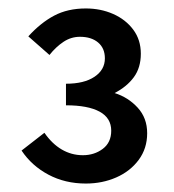

<svg xmlns="http://www.w3.org/2000/svg" viewBox="-20 -807 412 454"><path d="M183 -373Q134 -373 94.5 -394Q55 -415 31 -451L85 -493Q103 -467 126 -453.5Q149 -440 176 -440Q203 -440 223 -455Q243 -470 243 -498Q243 -528 215.5 -543Q188 -558 136 -558V-609Q179 -609 203.5 -625.5Q228 -642 228 -669Q228 -693 212 -706.5Q196 -720 169 -720Q148 -720 130 -708Q112 -696 97 -677L47 -721Q76 -753 108 -770Q140 -787 183 -787Q218 -787 247.5 -774Q277 -761 295 -737Q313 -713 313 -680Q313 -647 296.5 -624.5Q280 -602 251 -587Q283 -577 305.5 -552.5Q328 -528 328 -492Q328 -456 308 -429Q288 -402 255 -387.5Q222 -373 183 -373Z"/></svg>

Font: Source Sans 3 ExtraLight SemiBold
Style: Regular
Weight: 600
Version: Version 3.052;hotconv 1.1.0;makeotfexe 2.6.0